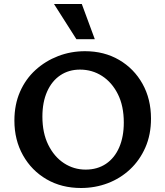

<svg xmlns="http://www.w3.org/2000/svg" viewBox="-20 -927 827 960"><path d="M385 13Q288 13 213 -30.5Q138 -74 95 -150.5Q52 -227 52 -324Q52 -404 80 -468Q108 -532 157.5 -577Q207 -622 270.5 -646.5Q334 -671 405 -671Q501 -671 575.5 -627.5Q650 -584 692.5 -508Q735 -432 735 -334Q735 -254 707 -190Q679 -126 630.5 -80.5Q582 -35 519 -11Q456 13 385 13ZM408 -79Q467 -79 510 -108Q553 -137 576 -190Q599 -243 599 -314Q599 -397 569.5 -456Q540 -515 490.5 -547Q441 -579 380 -579Q324 -579 281.5 -550.5Q239 -522 215.5 -469Q192 -416 192 -344Q192 -262 221.5 -202.5Q251 -143 300 -111Q349 -79 408 -79ZM362 -731 250 -907H389L454 -731Z"/></svg>

Font: Ysabeau Office
Style: Bold
Weight: 700
Designer: Christian Thalmann (Catharsis Fonts)
Version: Version 2.001;gftools[0.9.30]; featfreeze: tnum,lnum,ss02